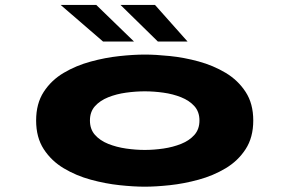

<svg xmlns="http://www.w3.org/2000/svg" viewBox="-20 -728 1140 760"><path d="M553 11Q509.5 11 453.2 5Q397 -1 339.2 -16.8Q281.5 -32.5 232.5 -61.8Q183.5 -91 153.2 -137.5Q123 -184 123 -251Q123 -318 153 -364.2Q183 -410.5 232 -439.5Q281 -468.5 338.8 -484.2Q396.5 -500 452.8 -506Q509 -512 553 -512Q596.5 -512 652.5 -506.2Q708.5 -500.5 766.2 -484.8Q824 -469 873 -439.8Q922 -410.5 952.2 -364.2Q982.5 -318 982.5 -251Q982.5 -184 952.2 -137.5Q922 -91 873 -61.8Q824 -32.5 766.2 -16.8Q708.5 -1 652.5 5Q596.5 11 553 11ZM553 -134.5Q589 -134.5 626.8 -140Q664.5 -145.5 697 -158.5Q729.5 -171.5 749.5 -194Q769.5 -216.5 769.5 -251Q769.5 -285.5 749.5 -307.8Q729.5 -330 697 -343Q664.5 -356 626.8 -361.2Q589 -366.5 553 -366.5Q517 -366.5 479 -361.2Q441 -356 408.5 -343Q376 -330 356 -307.8Q336 -285.5 336 -251Q336 -216.5 356 -194Q376 -171.5 408.5 -158.5Q441 -145.5 479 -140Q517 -134.5 553 -134.5ZM605 -563.5 457 -708.5H593.5L722.5 -563.5ZM388 -563.5 220 -708.5H361L510.5 -563.5Z"/></svg>

Font: Trispace Expanded ExtraBold
Style: Regular
Weight: 800
Width: 7
Designer: Tyler Finck
Foundry: Etcetera Type Company
Version: Version 1.210; ttfautohint (v1.8.3)